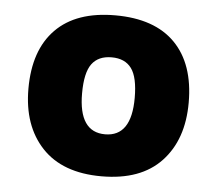

<svg xmlns="http://www.w3.org/2000/svg" viewBox="-42 -514 648 574"><g transform="rotate(5 282.5 -227.5)"><path d="M282 14Q165 14 103.5 -51.5Q42 -117 42 -228Q42 -344 103.5 -406.5Q165 -469 282 -469Q400 -469 461.5 -406.5Q523 -344 523 -228Q523 -117 461.5 -51.5Q400 14 282 14ZM282 -112Q361 -112 361 -228Q361 -290 341.5 -316.5Q322 -343 282 -343Q242 -343 222.5 -316.5Q203 -290 203 -228Q203 -112 282 -112Z"/></g></svg>

Font: Noto Sans Thai UI ExtBd
Style: Regular
Weight: 800
Designer: Monotype Design Team
Foundry: Monotype Imaging Inc.
Version: Version 2.000